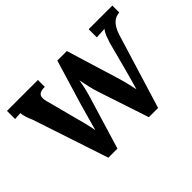

<svg xmlns="http://www.w3.org/2000/svg" viewBox="-104 -744 969 969"><g transform="rotate(-45 381.0 -259.5)"><path d="M437 -524.4 521.5 -248Q529.8 -221.7 536.1 -195.3Q542.5 -168.9 548.8 -140.6H549.3Q556.2 -165.5 563.5 -190.9Q570.8 -216.3 578.1 -243.7L619.6 -400.9Q625 -418.5 632.3 -437.3Q639.6 -456.1 650.4 -468.8V-469.2L592.8 -466.3V-524.4H761.7V-475.1Q749 -474.1 737.8 -469.7Q726.6 -465.3 716.6 -456.1Q706.5 -446.8 697.8 -431.9Q689 -417 682.1 -395L559.6 4.4H493.7L404.8 -263.7Q395 -293 388.9 -320.8Q382.8 -348.6 377.4 -374H377Q373 -348.6 367.7 -325.2Q362.3 -301.8 354.5 -276.4L269.5 4.4H204.6L70.8 -398.9Q66.9 -408.2 63 -418Q59.1 -427.7 56.2 -437Q53.2 -446.3 51.5 -454.3Q49.8 -462.4 49.8 -468.8L9.8 -466.3V-524.4H230.5V-475.1H226.1Q205.6 -475.1 194.1 -467.8Q182.6 -460.4 182.6 -442.4Q182.1 -437.5 183.1 -431.6Q184.1 -425.8 186 -418.5L231 -247.6Q234.4 -234.9 237.5 -223.4Q240.7 -211.9 243.7 -199.7Q246.6 -187.5 249.8 -173.3Q252.9 -159.2 256.3 -141.6H256.8Q258.8 -147.9 262.2 -160.6Q265.6 -173.3 269.8 -188.5Q273.9 -203.6 278.6 -220Q283.2 -236.3 287.4 -251.2Q291.5 -266.1 294.7 -277.6Q297.9 -289.1 299.8 -294.4L369.1 -524.4Z"/></g></svg>

Font: Parastoo Print
Style: Print-Bold
Weight: 700
Foundry: Saber Rastikerdar (saber.rastikerdar@gmail.com)
Version: Version 1.0.0-alpha3